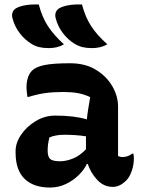

<svg xmlns="http://www.w3.org/2000/svg" viewBox="-20 -832 640 862"><path d="M154 -812Q169 -755 195 -715Q221 -675 267 -633Q239 -616 199 -616Q175 -616 156 -620.5Q137 -625 120 -636Q92 -653 69 -682.5Q46 -712 36 -750Q32 -764 36.5 -776.5Q41 -789 54 -796Q71 -805 97 -809Q123 -813 154 -812ZM348 -812Q363 -755 389 -715Q415 -675 462 -633Q432 -616 393 -616Q369 -616 350.5 -620.5Q332 -625 314 -636Q286 -653 263 -682.5Q240 -712 230 -750Q226 -764 230.5 -776.5Q235 -789 248 -796Q265 -805 291 -809Q317 -813 348 -812ZM510 -354V-132Q518 -127 530 -127Q541 -127 552 -130.5Q563 -134 573 -142H579Q580 -136 580.5 -132Q581 -128 581 -120Q581 -92 571.5 -64.5Q562 -37 547 -22Q531 -6 516 0.5Q501 7 486 7Q446 7 416.5 -24.5Q387 -56 374 -96H370Q358 -70 333 -45.5Q308 -21 275 -5.5Q242 10 204 10Q131 10 90.5 -29Q50 -68 50 -147V-154Q50 -191 75 -227.5Q100 -264 140.5 -288.5Q181 -313 228 -313Q314 -313 370 -296Q372 -318 376 -342.5Q380 -367 385 -396Q357 -409 329 -414Q301 -419 263 -419Q218 -419 182.5 -414Q147 -409 109 -397H103Q102 -406 100.5 -417.5Q99 -429 99 -441Q99 -463 105 -482.5Q111 -502 124 -515Q141 -532 180 -540Q219 -548 295 -548Q363 -548 411 -518.5Q459 -489 484.5 -444.5Q510 -400 510 -354ZM194 -155Q194 -128 205.5 -118Q217 -108 250 -108Q277 -108 308 -120.5Q339 -133 366 -162V-220Q340 -224 315.5 -225.5Q291 -227 269 -227Q229 -227 202 -215Q198 -200 196 -186Q194 -172 194 -157Z"/></svg>

Font: Recursive Sn Csl St
Style: Bold
Weight: 700
Version: Version 1.079;hotconv 1.0.112;makeotfexe 2.5.65598; ttfautoh